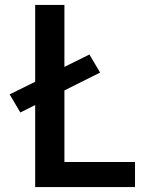

<svg xmlns="http://www.w3.org/2000/svg" viewBox="-20 -755 640 775"><path d="M122 0V-331L62 -301L19 -374L122 -425V-735H240V-485L341 -535L384 -462L240 -390V-101H525V0Z"/></svg>

Font: Iosevka Fixed Extended
Style: Bold
Weight: 700
Width: 7
Monospace: yes
Designer: Belleve Invis
Foundry: Belleve Invis
Version: Version 24.1.1; ttfautohint (v1.8.4)